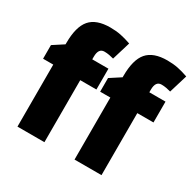

<svg xmlns="http://www.w3.org/2000/svg" viewBox="-166 -937 1117 1110"><g transform="rotate(30 392.5 -382.5)"><path d="M373 -414H265V0H85V-414H17V-505L88 -551V-560Q88 -668 129.5 -716.5Q171 -765 264 -765Q303 -765 335 -758.5Q367 -752 404 -739L367 -617Q353 -621 337 -624Q321 -627 304 -627Q265 -627 265 -570V-553H373ZM754 -414H646V0H466V-414H398V-505L469 -551V-560Q469 -668 510.5 -716.5Q552 -765 645 -765Q684 -765 716 -758.5Q748 -752 785 -739L748 -617Q734 -621 718 -624Q702 -627 685 -627Q646 -627 646 -570V-553H754Z"/></g></svg>

Font: Noto Sans SemiCondensed Black
Style: Regular
Weight: 900
Width: 4
Designer: Monotype Design Team
Foundry: Monotype Imaging Inc.
Version: Version 2.013; ttfautohint (v1.8.4.7-5d5b)